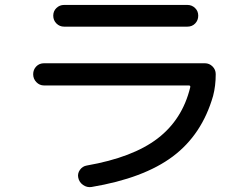

<svg xmlns="http://www.w3.org/2000/svg" viewBox="-20 -745 1040 794"><path d="M162.1 -391.6Q143.6 -391.6 130.4 -405.3Q117.2 -418.9 117.2 -438Q117.2 -457 129.9 -470.2Q142.6 -483.4 162.1 -483.4H827.1Q845.7 -483.4 858.9 -470.2Q872.1 -457 872.1 -438.5Q872.1 -389.6 861.3 -348.6Q815.4 -188.5 694.8 -98.1Q574.2 -7.8 358.4 28.3Q339.8 31.2 323.7 20Q307.6 8.8 303.7 -9.8Q299.8 -27.3 310.5 -42.5Q321.3 -57.6 338.9 -60.5Q529.3 -93.8 631.8 -172.4Q734.4 -251 766.6 -383.8Q768.6 -391.6 760.7 -391.6ZM245.1 -724.6H754.9Q773.4 -724.6 786.6 -711.9Q799.8 -699.2 799.8 -680.2Q799.8 -661.1 787.1 -647.9Q774.4 -634.8 754.9 -634.8H245.1Q226.6 -634.8 213.4 -647.9Q200.2 -661.1 200.2 -680.2Q200.2 -699.2 213.4 -711.9Q226.6 -724.6 245.1 -724.6Z"/></svg>

Font: Rounded Mgen+ 2p medium
Style: Regular
Weight: 500
Designer: [Source Han Sans]
Ryoko NISHIZUKA  (kana & ideographs); Paul D. Hunt (Latin, Greek & Cyrillic); Wenlong ZHANG  (bopomofo
Version: Version 1.059.20150602